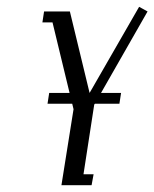

<svg xmlns="http://www.w3.org/2000/svg" viewBox="-20 -546 455 566"><path d="M105 -480 109.9 -512.2H186L244.1 -272L390.1 -525.9L415 -512.2L277.8 -272H336.9L332 -240.2H259.8L257.8 -237.8L226.1 -32.2H255.9L250 0H161.1L196.8 -224.1L192.9 -240.2H120.1L125 -272H185.1L134.8 -480Z"/></svg>

Font: Gawaa
Style: Italic
Weight: 400
Designer: T. Christopher White
Version: Version 1.0